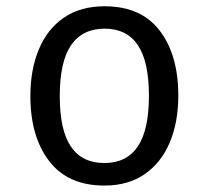

<svg xmlns="http://www.w3.org/2000/svg" viewBox="-20 -571 655 603"><path d="M308.7 -551.3Q423.1 -551.3 481.5 -474.9Q540 -398.5 540 -270.3Q540 -187.7 513.3 -124.1Q486.7 -60.5 434.9 -24.4Q383.1 11.8 307.7 11.8Q193.3 11.8 134.4 -65.1Q75.4 -142.1 75.4 -269.2Q75.4 -352.3 102.1 -416.2Q128.7 -480 180.8 -515.6Q232.8 -551.3 308.7 -551.3ZM308.7 -481Q239 -481 203.3 -429.2Q167.7 -377.4 167.7 -269.2Q167.7 -162.1 202.8 -110.5Q237.9 -59 307.7 -59Q377.4 -59 412.6 -110.8Q447.7 -162.6 447.7 -270.3Q447.7 -377.9 412.8 -429.5Q377.9 -481 308.7 -481Z"/></svg>

Font: FiraCode Nerd Font
Style: Regular
Weight: 400
Designer: Carrois Corporate, Edenspiekermann AG, Nikita Prokopov
Foundry: Carrois Corporate, Edenspiekermann AG, Nikita Prokopov
Version: Version 6.002;Nerd Fonts 2.1.0